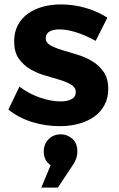

<svg xmlns="http://www.w3.org/2000/svg" viewBox="-20 -565 539 869"><path d="M187 -392Q187 -372 208 -360Q229 -348 260.5 -338.5Q292 -329 329 -318Q366 -307 397.5 -288Q429 -269 449.5 -239Q470 -209 470 -162Q470 -121 453 -89.5Q436 -58 406.5 -37Q377 -16 337 -5Q297 6 251 6Q185 6 124.5 -13Q64 -32 18 -69L68 -173Q110 -141 160 -123.5Q210 -106 255 -106Q284 -106 303.5 -116Q323 -126 323 -148Q323 -169 302.5 -181.5Q282 -194 251 -203.5Q220 -213 183.5 -223.5Q147 -234 116 -252.5Q85 -271 64.5 -300.5Q44 -330 44 -377Q44 -419 60.5 -450.5Q77 -482 106 -503Q135 -524 173.5 -534.5Q212 -545 256 -545Q312 -545 366.5 -529.5Q421 -514 466 -485L413 -380Q368 -405 325.5 -418.5Q283 -432 249 -432Q222 -432 204.5 -422.5Q187 -413 187 -392ZM255 43Q285 43 307.5 63Q330 83 330 120Q330 138 324.5 153.5Q319 169 309 183L242 284H167L209 183Q178 161 178 121Q178 87 200 65Q222 43 255 43Z"/></svg>

Font: Montserrat Semi Bold
Style: Regular
Weight: 600
Designer: Julieta Ulanovsky
Foundry: Julieta Ulanovsky
Version: Version 3.001 September 28, 2015